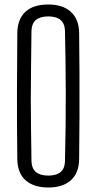

<svg xmlns="http://www.w3.org/2000/svg" viewBox="-20 -827 430 854"><path d="M195 7Q131 7 94.5 -24.5Q58 -56 57 -119Q55 -288 55.5 -422.5Q56 -557 57 -681Q58 -742 93 -774.5Q128 -807 195 -807Q259 -807 295 -774.5Q331 -742 332 -681Q333 -601 333.5 -504.5Q334 -408 333.5 -308.5Q333 -209 332 -119Q331 -57 295 -25Q259 7 195 7ZM195 -46Q267 -46 269 -109Q273 -270 272.5 -418Q272 -566 269 -690Q267 -754 195 -754Q122 -754 120 -690Q119 -596 118 -522Q117 -448 117 -383Q117 -318 118 -252.5Q119 -187 120 -110Q122 -46 195 -46Z"/></svg>

Font: Big Shoulders Text Light
Style: Regular
Weight: 300
Designer: Patric King
Foundry: XO Type Co
Version: Version 1.000; ttfautohint (v1.8.2)